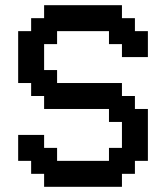

<svg xmlns="http://www.w3.org/2000/svg" viewBox="-20 -720 640 740"><path d="M50 -100H100V-50H150V0H450V-50H500V-100H550V-300H500V-350H450V-400H200V-450H150V-550H200V-600H400V-550H450V-500H550V-600H500V-650H450V-700H150V-650H100V-600H50V-400H100V-350H150V-300H400V-250H450V-150H400V-100H200V-150H150V-200H50Z"/></svg>

Font: Matrix Sans Video
Style: Regular
Weight: 400
Designer: Brad Neil
Version: Version 1.100